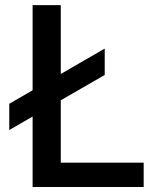

<svg xmlns="http://www.w3.org/2000/svg" viewBox="-20 -748 634 768"><path d="M110.4 0V-727.5H223.1V-97.2H554.7V0ZM17.1 -228V-333L398.9 -553.7V-448.2Z"/></svg>

Font: V-Inter
Style: Medium-500
Weight: 500
Designer: Rasmus Andersson
Foundry: rsms
Version: Version 4.000;git-4146feb